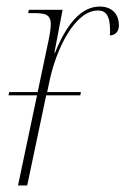

<svg xmlns="http://www.w3.org/2000/svg" viewBox="-20 -566 383 586"><path d="M6 -275H93L35 0H63L121 -275H225L227 -285H124L131 -318C151 -415 208 -534 279 -534C302 -534 316 -520 316 -472C316 -467 316 -463 315 -458C333 -458 343 -471 343 -489C343 -516 328 -546 284 -546C226 -546 181 -488 148 -405H146L171 -536H68L66 -526H81C118 -526 135 -522 135 -492C135 -482 133 -465 128 -442L95 -285H8Z"/></svg>

Font: Noto Serif Display Condensed Thin
Style: Italic
Weight: 100
Width: 3
Italic angle: -12°
Designer: Monotype Design Team
Foundry: Monotype Imaging Inc.
Version: Version 2.009